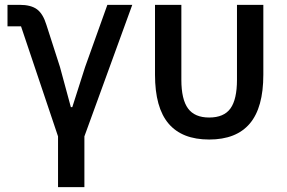

<svg xmlns="http://www.w3.org/2000/svg" viewBox="-20 -564 1186 794"><path d="M220 0 67 -455H11V-544H61Q108 -544 133 -525.5Q158 -507 172 -461L228 -287L273 -121H279L332 -287L424 -544H527L329 0V210H220Z M730 -234Q730 -153 757.5 -115.5Q785 -78 845 -78Q906 -78 933 -115.5Q960 -153 960 -234V-544H1069V-255Q1069 -119 1013 -53Q957 13 845 13Q733 13 677 -53Q621 -119 621 -255V-544H730Z"/></svg>

Font: IBM Plex Sans JP Medm
Style: Regular
Weight: 500
Designer: Mike Abbink; Paul van der Laan; Pieter van Rosmalen; Wujin Sim; Yejin Wi; Jinhee Kim; Boomi Park; Yona Kim; Kichan Ma
Foundry: Sandoll Inc.
Version: Version 1.002